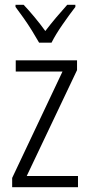

<svg xmlns="http://www.w3.org/2000/svg" viewBox="-20 -785 375 805"><path d="M307 0H31V-39L242 -485H46V-532H303V-491L92 -47H307ZM144 -606Q131 -629 114 -656.5Q97 -684 78.5 -710Q60 -736 45 -756V-765H79Q100 -743 124.5 -713.5Q149 -684 170 -655Q193 -685 214.5 -710.5Q236 -736 262 -765H296V-756Q272 -725 242.5 -682.5Q213 -640 196 -606Z"/></svg>

Font: Noto Sans Khmer Condensed Light
Style: Regular
Weight: 300
Width: 3
Designer: Danh Hong and the Monotype Design Team
Foundry: Monotype Imaging Inc.
Version: Version 2.004; ttfautohint (v1.8.4.7-5d5b)